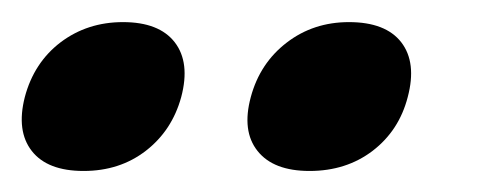

<svg xmlns="http://www.w3.org/2000/svg" viewBox="-34 -688 461 178"><path d="M43.5 -529.5Q10 -529.5 -4.5 -548Q-19 -566.5 -11 -598Q-2.5 -630 22.2 -648.8Q47 -667.5 80 -667.5Q113.5 -667.5 128 -648.8Q142.5 -630 134 -598Q125.5 -567 101.2 -548.2Q77 -529.5 43.5 -529.5ZM253 -529.5Q219.5 -529.5 204.8 -548Q190 -566.5 198.5 -598Q207 -629.5 231.8 -648.5Q256.5 -667.5 289.5 -667.5Q323.5 -667.5 338 -648.8Q352.5 -630 344 -598Q336 -567 311.5 -548.2Q287 -529.5 253 -529.5Z"/></svg>

Font: Fraunces 9pt S050 SemiBold
Style: Italic
Weight: 600
Italic angle: -16°
Version: Version 1.000; ttfautohint (v1.8.3)